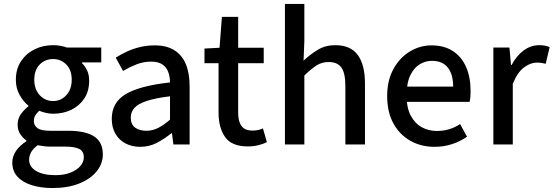

<svg xmlns="http://www.w3.org/2000/svg" viewBox="-20 -729 2794 969"><path d="M245 220Q186 220 140 205.5Q94 191 68 162.5Q42 134 42 91Q42 60 61 32.5Q80 5 113 -16V-20Q95 -33 82 -52.5Q69 -72 69 -101Q69 -131 86.5 -154.5Q104 -178 123 -192V-196Q99 -215 79.5 -249Q60 -283 60 -326Q60 -381 86 -420Q112 -459 154.5 -480Q197 -501 248 -501Q268 -501 286.5 -497.5Q305 -494 318 -489H491V-414H394V-410Q410 -395 420 -373Q430 -351 430 -322Q430 -269 405.5 -232Q381 -195 340 -175Q299 -155 248 -155Q231 -155 213 -159Q195 -163 178 -170Q167 -160 159 -148Q151 -136 151 -117Q151 -96 169 -82.5Q187 -69 233 -69H324Q411 -69 455 -40.5Q499 -12 499 50Q499 97 468 135.5Q437 174 380 197Q323 220 245 220ZM248 -219Q274 -219 295 -232Q316 -245 329 -269Q342 -293 342 -326Q342 -376 314.5 -403.5Q287 -431 248 -431Q208 -431 180.5 -403.5Q153 -376 153 -326Q153 -293 166 -269Q179 -245 200.5 -232Q222 -219 248 -219ZM260 155Q303 155 335 142.5Q367 130 385 109.5Q403 89 403 65Q403 34 379.5 22.5Q356 11 311 11H235Q219 11 202.5 9Q186 7 170 4Q148 20 137.5 38.5Q127 57 127 77Q127 113 162.5 134Q198 155 260 155Z M688 12Q646 12 613.5 -5Q581 -22 562.5 -54Q544 -86 544 -129Q544 -212 614.5 -254Q685 -296 838 -313Q838 -340 829.5 -364.5Q821 -389 800 -403.5Q779 -418 743 -418Q704 -418 668.5 -404Q633 -390 601 -371L564 -438Q589 -454 620 -468.5Q651 -483 686.5 -491.5Q722 -500 761 -500Q821 -500 860 -475.5Q899 -451 918 -405Q937 -359 937 -294V0H855L848 -56H844Q810 -28 771.5 -8Q733 12 688 12ZM718 -69Q750 -69 778.5 -83.5Q807 -98 838 -125V-243Q764 -234 720.5 -219.5Q677 -205 658.5 -184.5Q640 -164 640 -136Q640 -100 662.5 -84.5Q685 -69 718 -69Z M1231 10Q1149 10 1116 -37.5Q1083 -85 1083 -161V-410H1012V-484L1088 -488L1100 -644H1182V-488H1311V-410H1182V-160Q1182 -116 1199 -93Q1216 -70 1254 -70Q1268 -70 1281 -72.5Q1294 -75 1307 -81L1327 -12Q1308 -2 1283 4Q1258 10 1231 10Z M1418 0V-709H1516V-521L1512 -423Q1545 -454 1583.5 -477.5Q1622 -501 1672 -501Q1750 -501 1786 -451Q1822 -401 1822 -308V0H1723V-295Q1723 -360 1703 -388Q1683 -416 1639 -416Q1604 -416 1577 -398.5Q1550 -381 1516 -348V0Z M2173 12Q2105 12 2051 -18.5Q1997 -49 1965.5 -106Q1934 -163 1934 -244Q1934 -324 1966 -381.5Q1998 -439 2049 -469.5Q2100 -500 2157 -500Q2222 -500 2266 -471Q2310 -442 2332.5 -390.5Q2355 -339 2355 -270Q2355 -256 2354 -242Q2353 -228 2350 -215H2006V-292H2267Q2267 -354 2240 -388Q2213 -422 2159 -422Q2128 -422 2099 -405Q2070 -388 2051 -349.5Q2032 -311 2032 -245Q2032 -185 2053 -145.5Q2074 -106 2108.5 -87Q2143 -68 2184 -68Q2218 -68 2247.5 -77Q2277 -86 2302 -103L2337 -39Q2304 -16 2262.5 -2Q2221 12 2173 12Z M2470 0V-489H2551L2559 -401H2562Q2587 -448 2623 -474.5Q2659 -501 2701 -501Q2718 -501 2730.5 -498.5Q2743 -496 2754 -491L2734 -407Q2723 -410 2713 -411.5Q2703 -413 2688 -413Q2658 -413 2625 -389Q2592 -365 2568 -306V0Z"/></svg>

Font: UmiuVSE Medium
Style: Regular
Weight: 500
Designer: Paul D. Hunt
Foundry: Adobe
Version: Version 3.046;September 5, 2023;FontCreator 14.0.0.2901 64-b